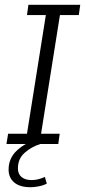

<svg xmlns="http://www.w3.org/2000/svg" viewBox="-20 -603 356 804"><path d="M7 0 14 -43H93L172 -540H93L99 -583H316L310 -540H231L152 -43H230L224 0ZM108 181Q63 181 39.5 161Q16 141 16 107Q16 59 51.5 26.5Q87 -6 136 -19L149 0Q111 12 83 37Q55 62 55 102Q55 126 70.5 138.5Q86 151 112 151Q126 151 139 148Q152 145 168 138L176 166Q160 174 141 177.5Q122 181 108 181Z"/></svg>

Font: Rokkitt SemiBold Light
Style: Italic
Weight: 300
Italic angle: -9°
Version: Version 3.103